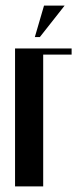

<svg xmlns="http://www.w3.org/2000/svg" viewBox="-20 -669 285 689"><path d="M34 -495H237V-473H135V0H34ZM105 -536 138 -649H212L123 -536Z"/></svg>

Font: Moniqa Extra Bold Narrow Heading
Style: Regular
Weight: 800
Width: 4
Designer: Rajesh Rajput
Foundry: Rajesh Rajput
Version: Version 1.000;December 15, 2022;FontCreator 14.0.0.2794 32-b